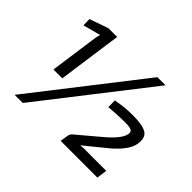

<svg xmlns="http://www.w3.org/2000/svg" viewBox="-143 -929 1168 1168"><g transform="rotate(45 441.0 -345.0)"><path d="M220 -276H144L187 -583Q191 -609 196 -625L83 -595L82 -648L203 -690H278ZM156 0H86L624 -690H694ZM542 -350 541 -407Q612 -421 682 -421Q765 -421 800 -400.5Q835 -380 826 -320Q817 -259 729 -182L585 -65Q615 -69 652 -67H807L798 0H482L489 -44Q491 -65 502 -76L642 -194Q735 -271 744 -320Q748 -343 732.5 -350Q717 -357 679 -357Q611 -357 542 -350Z"/></g></svg>

Font: Exo 2.0 Medium
Style: Italic
Weight: 500
Italic angle: -8°
Designer: Natanael Gama
Version: Version 1.001;PS 001.001;hotconv 1.0.70;makeotf.lib2.5.58329